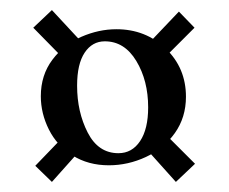

<svg xmlns="http://www.w3.org/2000/svg" viewBox="-20 -393 454 381"><path d="M83 -32 50 -64 103 -119 133 -88ZM46 -338 83 -373 135 -317 99 -284ZM367 -68 329 -32 277 -90 312 -123ZM335 -370 366 -338 306 -278 276 -308ZM61 -202Q61 -244 84 -274.5Q107 -305 141.5 -320Q176 -335 211 -335Q269 -335 309 -296.5Q349 -258 349 -201Q349 -160 327 -129Q305 -98 269.5 -81.5Q234 -65 196 -65Q155 -65 124 -84.5Q93 -104 77 -136Q61 -168 61 -202ZM274 -180Q274 -233 250.5 -272Q227 -311 188 -311Q163 -311 148 -288.5Q133 -266 133 -223Q133 -171 154 -130Q175 -89 215 -89Q242 -89 258 -113Q274 -137 274 -180Z"/></svg>

Font: Cormorant SC
Style: Bold
Weight: 700
Designer: Christian Thalmann (Catharsis Fonts)
Foundry: Catharsis Fonts
Version: Version 4.000